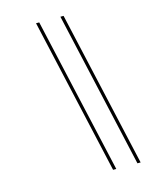

<svg xmlns="http://www.w3.org/2000/svg" viewBox="-140 -952 933 1165"><g transform="rotate(-15 326.5 -370.0)"><path d="M201.2 -860 422.7 120H575.7L354.2 -860ZM221.2 -860H374.2L595.7 120H442.7Z"/></g></svg>

Font: Hussar Plate
Style: Obl
Weight: 700
Foundry: Cannot Into Space Fonts
Version: Version 0.798247